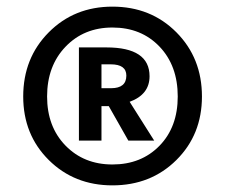

<svg xmlns="http://www.w3.org/2000/svg" viewBox="-20 -777 678 579"><path d="M319 -757Q435 -757 512 -679.5Q589 -602 589 -486Q589 -371 512 -294.5Q435 -218 319 -218Q204 -218 127 -294.5Q50 -371 50 -486Q50 -602 127 -679.5Q204 -757 319 -757ZM319 -281Q406 -281 461 -337.5Q516 -394 516 -486Q516 -579 461 -636.5Q406 -694 319 -694Q233 -694 177.5 -636Q122 -578 122 -486Q122 -395 177.5 -338Q233 -281 319 -281ZM431 -547Q431 -492 371 -470L445 -353H367L308 -457H286V-353H218V-634H301Q431 -634 431 -547ZM286 -583V-511H315Q361 -511 361 -549Q361 -583 314 -583Z"/></svg>

Font: FiraGO SemiBold
Style: Regular
Weight: 600
Designer: bBox Type
Foundry: bBox Type GmbH
Version: Version 1.001;PS 001.001;hotconv 1.0.88;makeotf.lib2.5.64775